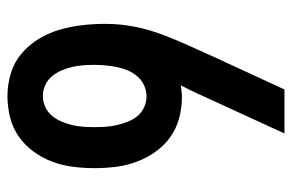

<svg xmlns="http://www.w3.org/2000/svg" viewBox="-154 -621 783 515"><g transform="rotate(90 237.5 -363.5)"><path d="M238 8Q207 8 177 -1Q147 -10 123.5 -30Q100 -50 84 -76.5Q68 -103 59.5 -132.5Q51 -162 47.5 -193Q44 -224 44 -254Q44 -294 51.5 -332.5Q59 -371 73 -408Q87 -445 103.5 -481Q120 -517 136 -553L220 -735H338L236 -513Q230 -499 223 -485Q216 -471 209 -457Q216 -458 224.5 -459Q233 -460 241 -460Q269 -460 297 -452.5Q325 -445 348 -428.5Q371 -412 387.5 -388.5Q404 -365 414 -338Q424 -311 427.5 -282.5Q431 -254 431 -226Q431 -197 427.5 -168.5Q424 -140 414 -113Q404 -86 387 -62.5Q370 -39 346.5 -22.5Q323 -6 294.5 1Q266 8 238 8ZM237 -87Q253 -87 267 -93.5Q281 -100 290.5 -111.5Q300 -123 306 -137Q312 -151 315.5 -165.5Q319 -180 320 -195.5Q321 -211 321 -226Q321 -241 320 -256Q319 -271 315.5 -285.5Q312 -300 306.5 -314.5Q301 -329 291.5 -340.5Q282 -352 268 -358.5Q254 -365 239 -365Q223 -365 209 -358.5Q195 -352 185 -340.5Q175 -329 169 -315Q163 -301 160 -286Q157 -271 155.5 -256Q154 -241 154 -226Q154 -211 155 -196Q156 -181 159.5 -166Q163 -151 169 -137Q175 -123 184.5 -111.5Q194 -100 208 -93.5Q222 -87 237 -87Z"/></g></svg>

Font: Iosevka QP
Style: Bold
Weight: 700
Designer: Belleve Invis
Foundry: Belleve Invis
Version: Version 20.0.0; ttfautohint (v1.8.4)